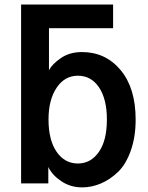

<svg xmlns="http://www.w3.org/2000/svg" viewBox="-20 -810 654 848"><path d="M194.3 -282.2Q194.3 -191.4 230 -139.6Q265.6 -87.9 324.2 -87.9Q380.9 -87.9 416.5 -138.7Q452.1 -189.5 452.1 -282.2Q452.1 -372.1 417.5 -423.8Q382.8 -475.6 324.2 -475.6Q265.6 -475.6 230 -422.4Q194.3 -369.1 194.3 -282.2ZM73.2 0V-790H479.5V-685.5H196.3V-500Q210 -526.4 248.5 -553.2Q287.1 -580.1 341.8 -580.1Q446.3 -580.1 512.7 -500.5Q579.1 -420.9 579.1 -282.2Q579.1 -205.1 557.6 -144.5Q536.1 -84 501 -50.3Q465.8 -16.6 425.3 0.5Q384.8 17.6 342.8 17.6Q291 17.6 250.5 -9.8Q210 -37.1 193.4 -72.3V0Z"/></svg>

Font: Gothic A1
Style: Bold
Weight: 700
Version: Version 2.50